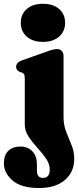

<svg xmlns="http://www.w3.org/2000/svg" viewBox="-65 -732 402 988"><path d="M156 -516.5Q103.5 -516.5 72.8 -543.5Q42 -570.5 42 -615Q42 -659 72.8 -685.8Q103.5 -712.5 156 -712.5Q208 -712.5 239 -685.8Q270 -659 270 -615Q270 -570.5 239 -543.5Q208 -516.5 156 -516.5ZM262 -129Q262 -88 275.8 -53.2Q289.5 -18.5 303.2 14.8Q317 48 317 84.5Q317 153.5 268.8 194.5Q220.5 235.5 136.5 235.5Q45 235.5 0 197.2Q-45 159 -45 108Q-45 65.5 -21.8 43.8Q1.5 22 40.5 22Q79 22 102 47Q125 72 125 112.5V147.5Q125 183.5 156 183.5Q191 183.5 191 141Q191 111.5 171.8 83.8Q152.5 56 127 28.2Q101.5 0.5 82 -29Q62.5 -58.5 62.5 -91.5V-327.5Q62.5 -343.5 58.8 -349.8Q55 -356 47 -359L36.5 -362Q18 -370.5 18 -388.5Q18 -409.5 47 -421L170 -464.5Q209 -479.5 228.5 -479.5Q244.5 -479.5 253.2 -469.5Q262 -459.5 262 -444Z"/></svg>

Font: Fraunces 72pt S050 Black
Style: Regular
Weight: 900
Version: Version 1.000; ttfautohint (v1.8.3)